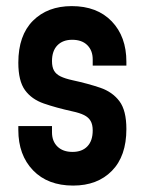

<svg xmlns="http://www.w3.org/2000/svg" viewBox="-20 -580 461 613"><path d="M213.5 12.5Q132.5 12.5 85.5 -36.2Q38.5 -85 38.5 -165V-177.5H146V-157.5Q146 -129 163.5 -112Q181 -95 211.5 -95Q242 -95 259 -112.8Q276 -130.5 276 -163.5Q276 -182.5 269.2 -194Q262.5 -205.5 248.5 -212.5Q234.5 -219.5 211 -224.5Q159 -236 120 -249.5Q81 -263 59.8 -292.2Q38.5 -321.5 38.5 -380Q38.5 -467 85.2 -513.8Q132 -560.5 209 -560.5Q290 -560.5 336.8 -511.8Q383.5 -463 383.5 -383V-370.5H276V-390.5Q276 -418.5 258.8 -435.8Q241.5 -453 210.5 -453Q180.5 -453 163.2 -435.2Q146 -417.5 146 -385Q146 -366 152.5 -354.5Q159 -343 173.5 -336Q188 -329 211 -324Q261.5 -313 300.2 -299.8Q339 -286.5 361.2 -257Q383.5 -227.5 383.5 -168Q383.5 -81.5 337.2 -34.5Q291 12.5 213.5 12.5Z"/></svg>

Font: Mohave Light SemiBold
Style: Regular
Weight: 600
Version: Version 2.003